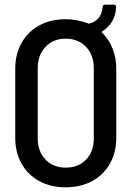

<svg xmlns="http://www.w3.org/2000/svg" viewBox="-20 -790 569 819"><path d="M415 -651Q444 -623 460 -583.5Q476 -544 476 -497V-203Q476 -140 449 -92Q422 -44 373 -17.5Q324 9 260 9Q196 9 147.5 -17.5Q99 -44 72 -92Q45 -140 45 -203V-497Q45 -559 72 -607Q99 -655 147.5 -681.5Q196 -708 260 -708Q309 -708 356 -690Q358 -688 361 -690Q383 -694 399 -711.5Q415 -729 418 -760Q418 -770 428 -770H466Q471 -770 473.5 -766.5Q476 -763 475 -756Q473 -722 457 -696.5Q441 -671 416 -656Q412 -654 415 -651ZM380 -499Q380 -555 347 -590Q314 -625 260 -625Q207 -625 174 -590Q141 -555 141 -499V-199Q141 -144 174 -109.5Q207 -75 260 -75Q314 -75 347 -109Q380 -143 380 -199Z"/></svg>

Font: Barlow Semi Condensed Medium
Style: Regular
Weight: 500
Width: 4
Designer: Jeremy Tribby
Foundry: Tribby Type
Version: Version 1.422; ttfautohint (v1.8)